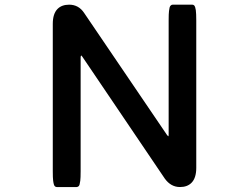

<svg xmlns="http://www.w3.org/2000/svg" viewBox="-20 -750 1040 801"><path d="M200.2 -36.1V-650.4Q200.2 -692.9 220.2 -712.9Q237.8 -730.5 268.6 -730.5Q308.6 -730.5 331.5 -695.3L676.3 -187.5Q677.7 -185.5 679.2 -184.1Q682.1 -180.7 682.6 -181.6Q683.6 -183.6 683.6 -189.5V-665Q683.6 -693.4 685.1 -704.3Q686.5 -715.3 687.5 -718.5Q688.5 -721.7 689.5 -723.6Q690.4 -725.6 692.4 -727.1Q695.8 -730.5 700.2 -730.5H782.2Q786.6 -730.5 790 -727.5Q794.9 -722.2 796.9 -707.8Q798.8 -693.4 798.8 -665V-49.8Q798.8 -7.3 778.8 12.7Q761.2 30.3 731 30.3Q692.9 30.3 667.5 -4.9L323.7 -513.2Q321.8 -515.6 320.6 -517.1Q319.3 -518.6 318.4 -518.6Q316.4 -515.6 316.4 -509.8V-36.1Q316.4 -7.3 314.9 3.7Q313.5 14.6 312 19.5Q310.5 24.4 308.6 26.4Q304.2 30.3 299.8 30.3H216.8Q212.4 30.3 209.2 27.3Q206.1 24.4 205.1 20.5Q203.1 14.6 201.7 3.7Q200.2 -7.3 200.2 -36.1ZM676.3 -187.5ZM331.5 -695.3Q331.5 -695.3 331.5 -695.3Z"/></svg>

Font: YuPearl-SemiBold
Style: SemiBold
Weight: 600
Designer: Max Yao
Foundry: Max-Everyday
Version: Version 1.011; ttfautohint (v1.8.3)